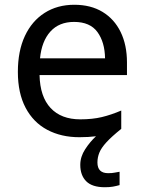

<svg xmlns="http://www.w3.org/2000/svg" viewBox="-20 -566 604 806"><path d="M389 116Q389 161 434 161Q451 161 462.5 158.5Q474 156 482 155V211Q468 215 454 217.5Q440 220 420 220Q367 220 342 195Q317 170 317 126Q317 92 337.5 60.5Q358 29 383 6Q352 10 313 10Q237 10 178.5 -21Q120 -52 87.5 -113.5Q55 -175 55 -264Q55 -352 84.5 -415Q114 -478 167.5 -512Q221 -546 292 -546Q361 -546 410.5 -516Q460 -486 486.5 -431.5Q513 -377 513 -304V-251H146Q148 -160 192.5 -112.5Q237 -65 317 -65Q368 -65 407.5 -74.5Q447 -84 489 -102V-25Q449 7 427 31Q405 55 397 75Q389 95 389 116ZM291 -474Q228 -474 191.5 -433.5Q155 -393 148 -321H421Q420 -389 389 -431.5Q358 -474 291 -474Z"/></svg>

Font: TSCustom
Style: Regular
Weight: 400
Designer: Monotype Design Team
Foundry: Monotype Imaging Inc.
Version: Version 2.004; ttfautohint (v1.8.3) -l 8 -r 50 -G 200 -x 14 